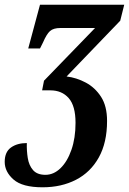

<svg xmlns="http://www.w3.org/2000/svg" viewBox="-55 -556 548 816"><path d="M126 240Q40 240 2.5 207Q-35 174 -35 132Q-35 90 -8.5 71Q18 52 59 52Q58 84 63 115.5Q68 147 85.5 167Q103 187 138 187Q173 187 202 159Q231 131 248.5 81Q266 31 266 -34Q266 -106 237 -139Q208 -172 159 -172H124L132 -213L349 -437H202Q172 -437 157.5 -424Q143 -411 128 -376L115 -350H65L115 -536H473L456 -468L228 -231Q270 -226 309.5 -205Q349 -184 374.5 -144.5Q400 -105 400 -42Q400 50 365 113Q330 176 268 208Q206 240 126 240Z"/></svg>

Font: Noto Serif ExtraCondensed
Style: Bold Italic
Weight: 700
Width: 2
Italic angle: -12°
Designer: Monotype Design Team
Foundry: Monotype Imaging Inc.
Version: Version 2.013; ttfautohint (v1.8.4.7-5d5b)